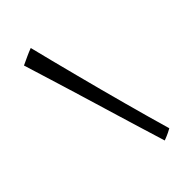

<svg xmlns="http://www.w3.org/2000/svg" viewBox="-257 -848 1035 1035"><g transform="rotate(-45 260.5 -330.5)"><path d="M194.8 -762.2Q210 -700.7 228 -630.1Q246.1 -559.6 265.4 -485.1Q284.7 -410.6 304.7 -335Q324.7 -259.3 344.5 -187Q364.3 -114.7 382.6 -48.8Q400.9 17.1 417 71.8Q404.8 78.6 395.3 83.3Q385.7 87.9 378.2 91.1Q370.6 94.2 364.5 96.7Q358.4 99.1 353 101.1Q329.1 23.4 308.3 -44.7Q287.6 -112.8 268.3 -176.5Q249 -240.2 230.5 -302.2Q211.9 -364.3 191.9 -429.7Q171.9 -495.1 149.9 -566.7Q127.9 -638.2 102.1 -721.2Q129.4 -733.9 150.9 -743.9Q172.4 -753.9 194.8 -762.2Z"/></g></svg>

Font: Yesteryear
Style: Regular
Weight: 400
Designer: Astigmatic (AOETI)
Foundry: Astigmatic (AOETI)
Version: Version 1.000